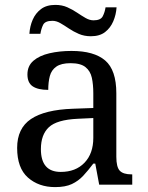

<svg xmlns="http://www.w3.org/2000/svg" viewBox="-20 -754 603 784"><path d="M205 10Q138 10 94 -29Q50 -68 50 -150Q50 -230 106.5 -268Q163 -306 278 -310L361 -313V-373Q361 -409 355 -436.5Q349 -464 329 -480Q309 -496 268 -496Q230 -496 210 -482Q190 -468 183.5 -443.5Q177 -419 177 -387Q135 -387 113.5 -401.5Q92 -416 92 -450Q92 -485 116.5 -506Q141 -527 182 -536.5Q223 -546 272 -546Q364 -546 409.5 -507Q455 -468 455 -373V-114Q455 -72 469 -57Q483 -42 517 -42H520V0H385L369 -86H361Q340 -58 320 -36.5Q300 -15 273.5 -2.5Q247 10 205 10ZM228 -52Q289 -52 325 -89.5Q361 -127 361 -191V-272L297 -269Q212 -265 179.5 -234.5Q147 -204 147 -145Q147 -52 228 -52ZM351 -606Q324 -606 302 -615.5Q280 -625 261.5 -637.5Q243 -650 226.5 -659.5Q210 -669 194 -669Q164 -669 156 -652.5Q148 -636 145 -616H100Q102 -647 113.5 -673.5Q125 -700 147.5 -717Q170 -734 206 -734Q233 -734 254.5 -724.5Q276 -715 294.5 -702.5Q313 -690 329.5 -680.5Q346 -671 362 -671Q391 -671 399.5 -687.5Q408 -704 411 -724H456Q454 -694 442.5 -667Q431 -640 409 -623Q387 -606 351 -606Z"/></svg>

Font: Noto Serif Grantha
Style: Regular
Weight: 400
Designer: Monotype Design Team
Foundry: Monotype Imaging Inc.
Version: Version 2.004; ttfautohint (v1.8.4.7-5d5b)